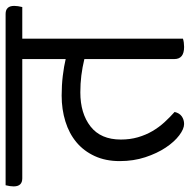

<svg xmlns="http://www.w3.org/2000/svg" viewBox="-44 -634 661 668"><g transform="rotate(-90 286.0 -299.5)"><path d="M486 -552V7Q480 9 472.5 10Q465 11 457 11Q415 11 415 -23V-336Q386 -343 358 -346.5Q330 -350 299 -350Q226 -350 180.5 -314.5Q135 -279 135 -209Q135 -177 143 -149.5Q151 -122 164.5 -99Q178 -76 195.5 -57Q213 -38 231 -22Q227 -5 215.5 3Q204 11 189 11Q172 11 149.5 -6Q127 -23 107 -53Q87 -83 73.5 -124Q60 -165 60 -213Q60 -262 77.5 -300Q95 -338 125.5 -363.5Q156 -389 198 -402Q240 -415 288 -415Q324 -415 357 -411Q390 -407 415 -401V-552H0Q-28 -552 -28 -582Q-28 -588 -27 -595Q-26 -602 -24 -610H572Q600 -610 600 -580Q600 -574 599 -567Q598 -560 596 -552Z"/></g></svg>

Font: Baloo 2
Style: Regular
Weight: 400
Designer: Sarang Kulkarni and Ek Type
Foundry: Ek Type
Version: Version 1.640;hotconv 1.0.111;makeotfexe 2.5.65597; ttfautoh